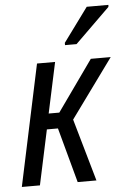

<svg xmlns="http://www.w3.org/2000/svg" viewBox="-54 -806 566 846"><g transform="rotate(-5 229.0 -383.0)"><path d="M252 -616V-606H303L457 -757L458 -766H362ZM8 0H88L140 -243H189L255 0H338L259 -276L448 -536H360L201 -312H154L202 -536H122Z"/></g></svg>

Font: Noto Sans Condensed
Style: Italic
Weight: 400
Width: 3
Italic angle: -12°
Designer: Monotype Design Team
Foundry: Monotype Imaging Inc.
Version: Version 2.013